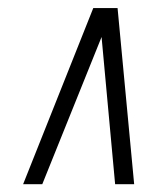

<svg xmlns="http://www.w3.org/2000/svg" viewBox="-20 -727 394 479"><path d="M37.7 -267.5 212.7 -706.9H273.3L314.7 -267.5H267.2L233.4 -634.7L85.5 -267.5Z"/></svg>

Font: Georama
Style: Italic
Weight: 400
Width: 2
Italic angle: -9°
Designer: Jean-Baptiste Levee
Foundry: Production Type
Version: Version 1.000